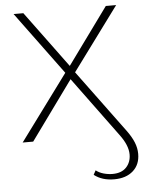

<svg xmlns="http://www.w3.org/2000/svg" viewBox="-59 -705 744 981"><g transform="rotate(-5 313.0 -215.0)"><path d="M384 196 396 174Q412 187 435 193.5Q458 200 481 200Q527 200 551.5 174Q576 148 576 108Q576 61 533 4L309 -301L91 0H37L285 -336L48 -658H98L311 -369L521 -658H574L335 -334L571 -14Q596 20 608 49.5Q620 79 620 109Q620 164 584 196Q548 228 487 228Q425 228 384 196Z"/></g></svg>

Font: Ysabeau Light
Style: Regular
Weight: 300
Designer: Christian Thalmann (Catharsis Fonts)
Version: Version 0.003